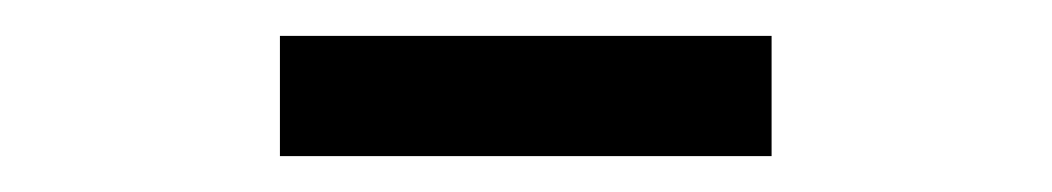

<svg xmlns="http://www.w3.org/2000/svg" viewBox="-20 -685 586 107"><path d="M136 -598V-665H410V-598Z"/></svg>

Font: Source Sans 3 Medium
Style: Regular
Weight: 500
Designer: Paul D. Hunt
Foundry: Adobe
Version: Version 3.052;hotconv 1.1.0;makeotfexe 2.6.0